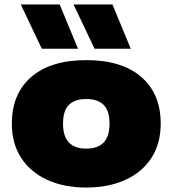

<svg xmlns="http://www.w3.org/2000/svg" viewBox="-20 -828 772 859"><path d="M366 11Q265.5 11 190.8 -23.5Q116 -58 74.5 -122Q33 -186 33 -275Q33 -408.5 120 -483.8Q207 -559 366 -559Q525 -559 612 -483.8Q699 -408.5 699 -275Q699 -186 657.8 -122Q616.5 -58 541.5 -23.5Q466.5 11 366 11ZM366 -163Q417 -163 443.5 -190.2Q470 -217.5 470 -275Q470 -333 443.5 -359Q417 -385 366 -385Q315 -385 288.5 -359Q262 -333 262 -275Q262 -217.5 288.5 -190.2Q315 -163 366 -163ZM403 -610 309 -808H483L565 -610ZM167 -610 73 -808H247L329 -610Z"/></svg>

Font: Encode Sans Exp Black
Style: Regular
Weight: 900
Width: 7
Designer: Multiple Designers
Foundry: Impallari Type
Version: Version 3.002; ttfautohint (v1.8.3) -l 8 -r 50 -G 200 -x 14 